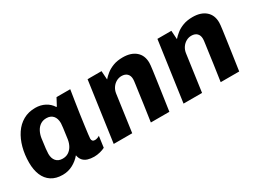

<svg xmlns="http://www.w3.org/2000/svg" viewBox="-39 -965 1886 1419"><g transform="rotate(-30 904.0 -255.5)"><path d="M199 10Q142 10 103.5 -15Q65 -40 46 -85.5Q27 -131 27 -192Q27 -260 43 -319.5Q59 -379 89.5 -424.5Q120 -470 165 -495.5Q210 -521 268 -521Q313 -521 349.5 -502Q386 -483 407 -449H412L445 -511H562Q555 -466 547 -415.5Q539 -365 532 -316Q525 -267 519.5 -225.5Q514 -184 510.5 -156Q507 -128 507 -120Q507 -108 513.5 -101Q520 -94 533 -94Q543 -94 554.5 -98Q566 -102 573 -107L560 -12Q543 -3 517.5 3.5Q492 10 467 10Q437 10 413 2.5Q389 -5 374 -22Q359 -39 354 -67Q326 -33 286 -11.5Q246 10 199 10ZM258 -94Q287 -94 308 -107.5Q329 -121 342.5 -144.5Q356 -168 361 -199Q370 -263 373.5 -290.5Q377 -318 377 -328Q377 -369 357 -391.5Q337 -414 301 -414Q272 -414 250.5 -400Q229 -386 215.5 -361Q202 -336 197 -305Q189 -250 186 -220Q183 -190 183 -178Q183 -139 202.5 -116.5Q222 -94 258 -94Z M638 0 710 -511H829L834 -437Q850 -456 874.5 -475.5Q899 -495 933.5 -508Q968 -521 1015 -521Q1085 -521 1125.5 -486Q1166 -451 1166 -388Q1166 -380 1164.5 -365Q1163 -350 1159.5 -324Q1156 -298 1150 -256Q1144 -214 1135 -151Q1126 -88 1113 0H955Q968 -86 976 -144.5Q984 -203 989 -239.5Q994 -276 997 -296.5Q1000 -317 1001 -327Q1002 -337 1002 -343Q1002 -373 985 -389.5Q968 -406 938 -406Q914 -406 893 -394Q872 -382 858 -361.5Q844 -341 840 -315L796 0Z M1234 0 1306 -511H1425L1430 -437Q1446 -456 1470.5 -475.5Q1495 -495 1529.5 -508Q1564 -521 1611 -521Q1681 -521 1721.5 -486Q1762 -451 1762 -388Q1762 -380 1760.5 -365Q1759 -350 1755.5 -324Q1752 -298 1746 -256Q1740 -214 1731 -151Q1722 -88 1709 0H1551Q1564 -86 1572 -144.5Q1580 -203 1585 -239.5Q1590 -276 1593 -296.5Q1596 -317 1597 -327Q1598 -337 1598 -343Q1598 -373 1581 -389.5Q1564 -406 1534 -406Q1510 -406 1489 -394Q1468 -382 1454 -361.5Q1440 -341 1436 -315L1392 0Z"/></g></svg>

Font: Chivo Medium
Style: Bold Italic
Weight: 700
Italic angle: -8.05°
Version: Version 2.002